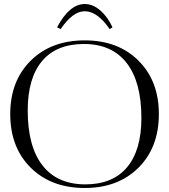

<svg xmlns="http://www.w3.org/2000/svg" viewBox="-20 -928 842 956"><path d="M264 -792Q326 -908 402 -908Q443 -908 480 -875.5Q517 -843 540 -792L526 -783Q465 -872 402 -872Q342 -872 282 -783ZM402 8Q235 8 133 -93Q31 -194 31 -360Q31 -525 133 -626Q235 -727 402 -727Q568 -727 669.5 -626Q771 -525 771 -360Q771 -194 669.5 -93Q568 8 402 8ZM405 -10Q541 -10 612.5 -95Q684 -180 684 -341Q684 -520 610.5 -614.5Q537 -709 398 -709Q261 -709 189.5 -624Q118 -539 118 -378Q118 -199 191.5 -104.5Q265 -10 405 -10Z"/></svg>

Font: FoglihtenNo06
Style: Regular
Weight: 500
Designer: gluk (gluksza@wp.pl)
Foundry: gluk (gluksza@wp.pl)
Version: Version 0.76